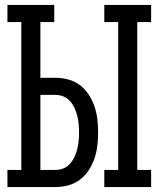

<svg xmlns="http://www.w3.org/2000/svg" viewBox="-20 -755 640 775"><path d="M590 0H401V-69H457V-666H401V-735H590V-666H534V-69H590ZM204 0H10V-69H66V-666H10V-735H199V-666H143V-441H204Q230 -441 256 -434Q282 -427 303 -411Q324 -395 338.5 -372.5Q353 -350 361.5 -325Q370 -300 373 -273.5Q376 -247 376 -221Q376 -194 373 -167.5Q370 -141 361.5 -116Q353 -91 338.5 -68.5Q324 -46 303 -30Q282 -14 256 -7Q230 0 204 0ZM204 -69Q221 -69 236.5 -75.5Q252 -82 263 -94.5Q274 -107 281 -122.5Q288 -138 292 -154Q296 -170 297.5 -187Q299 -204 299 -221Q299 -237 297.5 -254Q296 -271 292 -287Q288 -303 281 -318.5Q274 -334 263 -346.5Q252 -359 236.5 -365.5Q221 -372 204 -372H143V-69Z"/></svg>

Font: Iosevka HT Extended
Style: Regular
Weight: 400
Width: 7
Monospace: yes
Designer: Belleve Invis
Foundry: Belleve Invis
Version: Version 32.3.0; ttfautohint (v1.8.4)